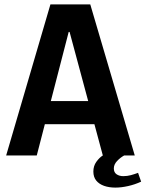

<svg xmlns="http://www.w3.org/2000/svg" viewBox="-20 -706 661 872"><path d="M8 0 209 -686H390L592 0H447L296 -561H292L147 0ZM130 -142V-247H464V-142ZM504 146Q475 146 452.5 138Q430 130 417 114Q404 98 404 73Q404 48 417.5 29Q431 10 447 0H544Q526 10 511.5 25.5Q497 41 497 59Q497 77 509.5 85.5Q522 94 540 94Q558 94 574.5 89.5Q591 85 607 79L621 119Q593 132 562 139Q531 146 504 146Z"/></svg>

Font: Chivo Mono SemiBold
Style: Regular
Weight: 600
Monospace: yes
Designer: Hector Gatti
Foundry: Omnibus-Type
Version: Version 1.008